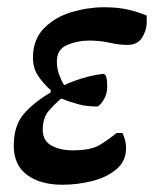

<svg xmlns="http://www.w3.org/2000/svg" viewBox="-20 -497 425 530"><path d="M152 13Q92 13 55 -14Q18 -41 18 -95Q18 -149 44.5 -181Q71 -213 120 -242V-248Q97 -269 84 -289.5Q71 -310 71 -338Q71 -388 101.5 -419Q132 -450 177.5 -463.5Q223 -477 267 -477Q308 -477 337.5 -469.5Q367 -462 385 -454V-433Q384 -411 371.5 -392Q359 -373 331 -373Q309 -373 282.5 -379Q256 -385 226 -385Q194 -385 165.5 -373Q137 -361 137 -327Q137 -308 143 -291.5Q149 -275 157 -262Q178 -272 207.5 -281Q237 -290 265 -293Q276 -293 276 -259Q276 -236 265 -219.5Q254 -203 248 -203Q220 -203 197 -209Q174 -215 149 -225Q132 -211 115 -191.5Q98 -172 98 -139Q98 -108 122.5 -95Q147 -82 180 -82Q231 -82 255.5 -97Q280 -112 302 -130H318Q328 -109 328 -88Q328 -52 301 -29.5Q274 -7 233.5 3Q193 13 152 13Z"/></svg>

Font: STIX Two Text SemiBold
Style: Italic
Weight: 600
Italic angle: -12°
Designer: Ross Mills, John Hudson & Paul Hanslow, Tiro Typeworks Ltd; with prior portions MicroPress Inc. and Coen Hoffman, Elsevi
Foundry: Tiro Typeworks Ltd
Version: Version 2.13 b171